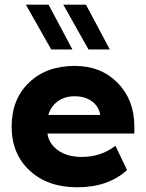

<svg xmlns="http://www.w3.org/2000/svg" viewBox="-20 -792 625 822"><path d="M290 -580.1H199.2L90.8 -772H188ZM450.2 -580.1H358.9L251 -772H348.1ZM299.8 -509.8Q412.6 -509.8 483.9 -437Q555.2 -364.3 555.2 -250V-220.2H183.1Q189.9 -174.8 229.7 -147.5Q269.5 -120.1 330.1 -120.1Q413.1 -120.1 474.1 -168L523.9 -64Q443.8 9.8 310.1 9.8Q184.1 9.8 106.9 -61.8Q29.8 -133.3 29.8 -250Q29.8 -366.7 104 -438.2Q178.2 -509.8 299.8 -509.8ZM187 -299.8H409.2Q402.8 -337.4 373 -358.6Q343.3 -379.9 299.8 -379.9Q257.3 -379.9 227.5 -358.4Q197.8 -336.9 187 -299.8Z"/></svg>

Font: Gully
Style: Bold
Weight: 700
Designer: jaikishan Patel
Foundry: MagicType
Version: Version 1.000;Glyphs 3.2 (3242)